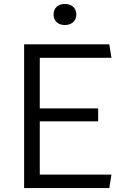

<svg xmlns="http://www.w3.org/2000/svg" viewBox="-20 -955 660 975"><path d="M102.5 0H535L546 -68.5H182V-339H478.5V-404.5H182V-661.5H546L535 -730H102.5ZM252 -881.5C252 -848 275.5 -828 309.5 -828C343.5 -828 367.5 -848 367.5 -881.5C367.5 -915 343.5 -935 309.5 -935C275.5 -935 252 -915 252 -881.5Z"/></svg>

Font: Monaspace Argon Light
Style: Regular
Weight: 300
Designer: Riley Cran & the Lettermatic Team
Foundry: Lettermatic
Version: Version 1.000 (Monaspace Argon)